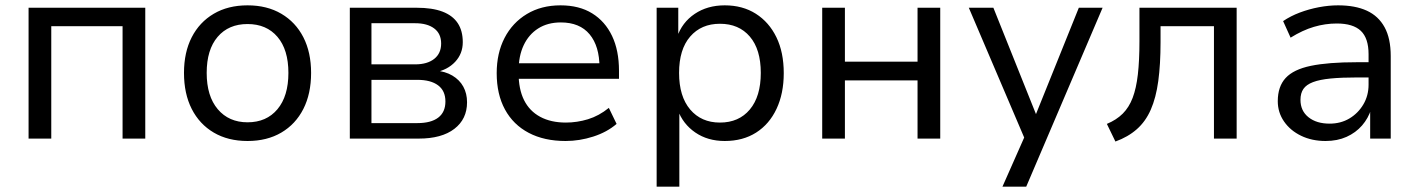

<svg xmlns="http://www.w3.org/2000/svg" viewBox="-20 -519 5313 719"><path d="M87 0V-490H524V0H439V-421H172V0Z M907 9Q834 9 780.5 -22.5Q727 -54 698 -111Q669 -168 669 -246Q669 -323 698 -379.5Q727 -436 780.5 -467.5Q834 -499 907 -499Q980 -499 1033.5 -467.5Q1087 -436 1116 -379.5Q1145 -323 1145 -246Q1145 -168 1116 -111Q1087 -54 1033.5 -22.5Q980 9 907 9ZM907 -61Q978 -61 1019 -110Q1060 -159 1060 -246Q1060 -333 1019 -381Q978 -429 907 -429Q836 -429 795 -381Q754 -333 754 -246Q754 -159 795.5 -110Q837 -61 907 -61Z M1290 0V-490H1540Q1599 -490 1637 -475.5Q1675 -461 1694 -432.5Q1713 -404 1713 -361Q1713 -318 1684.5 -287.5Q1656 -257 1609 -248V-255Q1647 -252 1674 -236Q1701 -220 1715 -194.5Q1729 -169 1729 -136Q1729 -73 1681.5 -36.5Q1634 0 1548 0ZM1371 -58H1543Q1594 -58 1621 -78.5Q1648 -99 1648 -139Q1648 -179 1620.5 -199.5Q1593 -220 1543 -220H1371ZM1371 -278H1535Q1580 -278 1606 -298.5Q1632 -319 1632 -356Q1632 -393 1606 -412.5Q1580 -432 1535 -432H1371Z M2098 9Q2018 9 1960 -21.5Q1902 -52 1871 -109Q1840 -166 1840 -245Q1840 -320 1869.5 -377Q1899 -434 1953 -466.5Q2007 -499 2079 -499Q2149 -499 2197.5 -469Q2246 -439 2272 -384.5Q2298 -330 2298 -254V-224H1904V-282H2242L2225 -266Q2225 -346 2188 -390.5Q2151 -435 2080 -435Q2031 -435 1995.5 -412.5Q1960 -390 1941 -349.5Q1922 -309 1922 -254V-246Q1922 -185 1942.5 -144Q1963 -103 2003 -81.5Q2043 -60 2099 -60Q2141 -60 2182 -72.5Q2223 -85 2260 -115L2289 -55Q2253 -24 2201.5 -7.5Q2150 9 2098 9Z M2439 180V-490H2520V-379H2515Q2534 -435 2581.5 -467Q2629 -499 2694 -499Q2761 -499 2810.5 -467.5Q2860 -436 2887.5 -379.5Q2915 -323 2915 -245Q2915 -169 2888 -111.5Q2861 -54 2811.5 -22.5Q2762 9 2694 9Q2630 9 2583.5 -23Q2537 -55 2518 -108H2524V180ZM2676 -60Q2747 -60 2788 -109Q2829 -158 2829 -246Q2829 -334 2788 -382Q2747 -430 2676 -430Q2606 -430 2564.5 -382Q2523 -334 2523 -246Q2523 -158 2564.5 -109Q2606 -60 2676 -60Z M3059 0V-490H3144V-288H3416V-490H3501V0H3416V-218H3144V0Z M3734 180 3826 -28V21L3608 -490H3700L3867 -73H3852L4020 -490H4109L3823 180Z M4157 11 4125 -55Q4161 -70 4184.5 -93.5Q4208 -117 4221.5 -152.5Q4235 -188 4241 -240Q4247 -292 4247 -364V-490H4611V0H4526V-421H4326V-361Q4326 -278 4317.5 -215.5Q4309 -153 4289.5 -108.5Q4270 -64 4237 -35Q4204 -6 4157 11Z M4944 9Q4893 9 4852.5 -10.5Q4812 -30 4788.5 -64Q4765 -98 4765 -140Q4765 -195 4794.5 -227Q4824 -259 4889 -272.5Q4954 -286 5061 -286H5119V-229H5064Q5004 -229 4963 -225Q4922 -221 4897 -211.5Q4872 -202 4861 -186Q4850 -170 4850 -145Q4850 -104 4880 -80Q4910 -56 4959 -56Q5001 -56 5033.5 -75.5Q5066 -95 5085.5 -128Q5105 -161 5105 -202V-316Q5105 -376 5076 -403.5Q5047 -431 4986 -431Q4943 -431 4900.5 -418.5Q4858 -406 4813 -378L4785 -440Q4813 -459 4847.5 -472Q4882 -485 4919 -492Q4956 -499 4991 -499Q5055 -499 5098.5 -479Q5142 -459 5165 -417Q5188 -375 5188 -309V0H5111V-111H5115Q5104 -76 5080.5 -49Q5057 -22 5022.5 -6.5Q4988 9 4944 9Z"/></svg>

Font: Nunito Sans 10pt
Style: Regular
Weight: 400
Designer: Vernon Adams
Foundry: Vernon Adams
Version: Version 3.101;gftools[0.9.27]